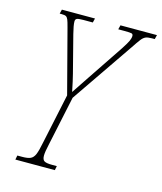

<svg xmlns="http://www.w3.org/2000/svg" viewBox="-108 -794 739 874"><g transform="rotate(15 261.5 -357.0)"><path d="M51 -20H74Q100 -20 113 -26Q126 -32 133.5 -49.5Q141 -67 149 -108L199 -343L121 -641Q114 -668 110 -677.5Q106 -687 100 -690.5Q94 -694 80 -694H70L75 -714H231L226 -694H181Q158 -694 151 -690.5Q144 -687 144 -677Q144 -659 154 -620L199 -445Q207 -414 217 -364L271 -445L385 -615Q404 -644 410 -657.5Q416 -671 416 -681Q416 -690 409 -692Q402 -694 375 -694H346L351 -714H523L518 -694H505Q485 -694 475 -689.5Q465 -685 455.5 -673Q446 -661 420 -622L226 -339L177 -108Q168 -69 168 -51Q168 -32 178 -26Q188 -20 214 -20H237L233 0H47Z"/></g></svg>

Font: Noto Serif CondThin
Style: Italic
Weight: 250
Width: 3
Italic angle: -12°
Designer: Monotype Design Team
Foundry: Monotype Imaging Inc.
Version: Version 1.001